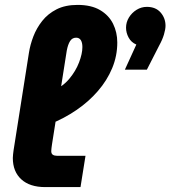

<svg xmlns="http://www.w3.org/2000/svg" viewBox="-20 -763 695 783"><path d="M164.7 0Q101.3 0 66.8 -31.7Q32.3 -63.3 32.3 -118.7Q32.3 -126 33.3 -133.7Q34.3 -141.3 35.3 -149.7L98 -547.7Q103 -580.3 116 -614.3Q129 -648.3 152.2 -677.7Q175.3 -707 210.8 -725Q246.3 -743 296.3 -743Q352.3 -743 388.2 -721.8Q424 -700.7 441.2 -665.8Q458.3 -631 458.3 -589.7Q458.3 -535 437.5 -485Q416.7 -435 379.2 -391.7Q341.7 -348.3 291.7 -314.2Q241.7 -280 184 -257L196.3 -393Q235.7 -409.7 262.2 -441.2Q288.7 -472.7 302.3 -508.3Q316 -544 316 -571.3Q316 -589 309.7 -599.2Q303.3 -609.3 290.3 -609.3Q274.7 -609.3 265.8 -595.5Q257 -581.7 252.3 -556.7L192 -174Q191 -167 190 -159.2Q189 -151.3 189 -146.7Q189 -136.3 195.3 -132Q201.7 -127.7 212 -127.7H328.7L308.3 0ZM489.3 -479 536 -581.3Q515 -590.3 504.5 -609.8Q494 -629.3 494 -650Q494 -672.3 505.8 -691.7Q517.7 -711 537 -723Q556.3 -735 579 -735Q615 -735 635 -712Q655 -689 655 -658Q655 -644 648.7 -622.5Q642.3 -601 629.7 -578.3L579 -479Z"/></svg>

Font: MuseoModerno Thin
Style: Italic
Weight: 100
Italic angle: -9°
Designer: Pablo Cosgaya, Héctor Gatti, Marcela Romero, and the Authors of The MuseoModerno Project.
Foundry: Omnibus-Type Team
Version: Version 1.003